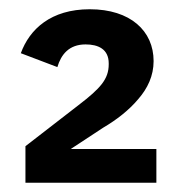

<svg xmlns="http://www.w3.org/2000/svg" viewBox="-20 -724 387 415"><path d="M318 -329H35V-408L150 -497C197 -533 215 -553 215 -585V-587C215 -618 192 -628 165 -628C129 -628 112 -606 104 -579L25 -609C44 -661 90 -704 174 -704C262 -704 312 -657 312 -592C312 -560 299 -533 279 -510C259 -486 232 -465 203 -448L133 -402H318Z"/></svg>

Font: Plexus Sans SemiBold
Style: Regular
Weight: 600
Version: Version 2.001;PS 002.001;hotconv 1.0.70;makeotf.lib2.5.58329